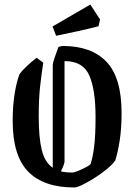

<svg xmlns="http://www.w3.org/2000/svg" viewBox="-20 -818 593 848"><path d="M171 -541Q163 -489 157 -435Q151 -381 151 -304Q151 -210 164.5 -155.5Q178 -101 213 -77V-529Q213 -539 220.5 -561.5Q228 -584 238 -610Q249 -615 257 -615Q384 -615 450.5 -545Q517 -475 517 -319Q517 -250 508.5 -196.5Q500 -143 489 -109Q476 -91 451 -70.5Q426 -50 397.5 -32Q369 -14 344.5 -2Q320 10 308 10Q173 10 104.5 -60Q36 -130 36 -284Q36 -350 44.5 -403Q53 -456 66 -490Q78 -507 98.5 -526Q119 -545 142 -563ZM265 -105Q265 -94 249 -61Q271 -56 299 -56Q308 -56 326 -63.5Q344 -71 360.5 -80Q377 -89 380 -93Q390 -123 396 -172Q402 -221 402 -301Q402 -423 374 -485.5Q346 -548 267 -548H265ZM228 -660 212 -701 379 -798 422 -732 415 -702Q377 -692 324.5 -680.5Q272 -669 228 -660Z"/></svg>

Font: Grenze Gotisch Medium
Style: Regular
Weight: 500
Designer: Renata Polastri
Foundry: Omnibus-Type
Version: Version 1.001